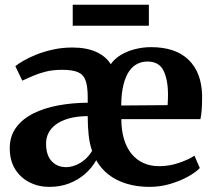

<svg xmlns="http://www.w3.org/2000/svg" viewBox="-20 -756 878 788"><path d="M182 11Q138 11 101 -7.8Q64 -26.5 42 -62Q20 -97.5 20 -147.5Q20 -197 45.8 -232.2Q71.5 -267.5 116 -290Q160.5 -312.5 218.2 -323.2Q276 -334 340 -334.5V-357.5Q340 -400.5 331.5 -425Q323 -449.5 300.5 -459.5Q278 -469.5 234.5 -469.5Q197 -469.5 167.5 -462Q138 -454.5 114.5 -444.2Q91 -434 71.5 -425L43 -484.5Q53 -493 75 -506Q97 -519 128 -531.5Q159 -544 197 -552.5Q235 -561 276.5 -561Q335 -561 374.8 -543Q414.5 -525 434.5 -492.5Q450.5 -515.5 476.8 -531Q503 -546.5 535 -554.5Q567 -562.5 600 -562.5Q700.5 -562.5 754 -510.5Q807.5 -458.5 809.5 -363.5Q809.5 -331 808 -307.5Q806.5 -284 802.5 -267H478Q478 -221.5 488.8 -185.5Q499.5 -149.5 520 -124.5Q540.5 -99.5 569 -86.8Q597.5 -74 633 -74Q675.5 -74 715.2 -87.8Q755 -101.5 778 -117L800 -66.5Q784.5 -49.5 752.2 -31.5Q720 -13.5 678.8 -1.2Q637.5 11 594 11Q542.5 11 499.8 -2Q457 -15 425.5 -39.5Q394 -64 375 -98.5Q357 -66.5 328.8 -42Q300.5 -17.5 263.8 -3.2Q227 11 182 11ZM477.5 -323 668 -324.5Q669 -333.5 669 -346Q669 -358.5 669.5 -367.5Q669.5 -429 651 -466.2Q632.5 -503.5 585 -503.5Q563.5 -503.5 544.2 -494.2Q525 -485 510.2 -464Q495.5 -443 486.8 -408.5Q478 -374 477.5 -323ZM251.5 -70Q269.5 -70 289.2 -77.5Q309 -85 327 -100Q345 -115 358 -137Q347.5 -166 343.8 -202Q340 -238 340 -279.5Q295.5 -279 263.2 -270Q231 -261 210 -245.5Q189 -230 179 -210Q169 -190 169 -167Q169 -119.5 191.8 -94.8Q214.5 -70 251.5 -70ZM591 -736.5V-650.5H278.5V-736.5Z"/></svg>

Font: Merriweather 36pt
Style: Bold
Weight: 700
Designer: Eben Sorkin
Foundry: Eben Sorkin
Version: Version 2.100